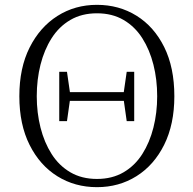

<svg xmlns="http://www.w3.org/2000/svg" viewBox="-20 -759 800 794"><path d="M225 -258V-462H257L270 -372V-350L257 -258ZM504 -258 491 -350V-372L504 -462H535V-258ZM381 15Q290 15 217.5 -30Q145 -75 102.5 -159.5Q60 -244 60 -361Q60 -478 102.5 -562.5Q145 -647 217.5 -693Q290 -739 381 -739Q472 -739 544.5 -694Q617 -649 659 -564.5Q701 -480 701 -361Q701 -245 659 -160.5Q617 -76 544.5 -30.5Q472 15 381 15ZM381 -19Q444 -19 491 -46.5Q538 -74 568.5 -122Q599 -170 614.5 -231.5Q630 -293 630 -361Q630 -430 614.5 -491.5Q599 -553 568.5 -601Q538 -649 491 -676.5Q444 -704 381 -704Q318 -704 271 -676.5Q224 -649 193.5 -601Q163 -553 147.5 -491.5Q132 -430 132 -361Q132 -293 147.5 -231.5Q163 -170 193.5 -122Q224 -74 271 -46.5Q318 -19 381 -19ZM247 -342V-378H513V-342Z"/></svg>

Font: Noto Serif SC
Style: Regular
Weight: 200
Designer: Ryoko NISHIZUKA 西塚涼子 (kana & ideographs); Frank Grießhammer (Latin, Greek & Cyrillic); Wenlong ZHANG 张文龙 (bopomofo); San
Foundry: Adobe
Version: Version 2.001;hotconv 1.1.0;makeotfexe 2.6.0